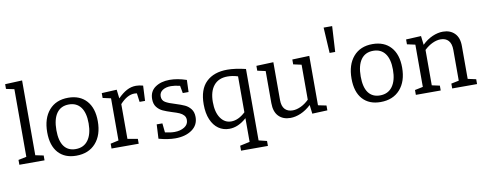

<svg xmlns="http://www.w3.org/2000/svg" viewBox="-77 -1168 4539 1795"><g transform="rotate(-10 2192.5 -271.0)"><path d="M186 -772V-62L263 -46V0H24V-46L101 -62V-704L24 -720V-765Z M817 -274Q817 -143 749.5 -67Q682 9 564 9Q455 9 394 -59Q333 -127 333 -253Q333 -385 399 -461.5Q465 -538 581 -538Q692 -538 754.5 -468.5Q817 -399 817 -274ZM421 -258Q421 -156 459 -104.5Q497 -53 569 -53Q646 -53 687.5 -110Q729 -167 729 -269Q729 -370 689.5 -422.5Q650 -475 577 -475Q501 -475 461 -419Q421 -363 421 -258Z M1292 -528 1285 -384H1233L1222 -467Q1206 -469 1199 -469Q1130 -469 1061 -393V-63L1157 -46V0H899V-46L976 -63V-463L899 -480V-526L1042 -533L1052 -449Q1095 -493 1137 -515.5Q1179 -538 1225 -538Q1256 -538 1292 -528Z M1559 -307Q1613 -290 1645.5 -275Q1678 -260 1701 -230.5Q1724 -201 1724 -154Q1724 -77 1662 -33.5Q1600 10 1504 10Q1435 10 1347 -14L1354 -149H1408L1417 -62Q1467 -50 1507 -50Q1562 -50 1600.5 -74Q1639 -98 1639 -141Q1639 -168 1623 -185.5Q1607 -203 1583 -213.5Q1559 -224 1516 -237Q1462 -254 1430 -269Q1398 -284 1375.5 -313Q1353 -342 1353 -389Q1353 -462 1407.5 -500Q1462 -538 1544 -538Q1620 -538 1704 -509L1700 -395H1645L1632 -466Q1581 -478 1547 -478Q1498 -478 1467 -457.5Q1436 -437 1436 -400Q1436 -362 1466.5 -343.5Q1497 -325 1559 -307Z M2266 164 2343 183V230H2088V183L2181 163V-62Q2102 10 2016 10Q1959 10 1914.5 -21Q1870 -52 1844.5 -112Q1819 -172 1819 -256Q1819 -398 1891.5 -468Q1964 -538 2092 -538Q2165 -538 2266 -514ZM2046 -55Q2114 -55 2181 -118V-459Q2130 -475 2083 -475Q1998 -475 1952.5 -419.5Q1907 -364 1907 -263Q1907 -166 1945.5 -110.5Q1984 -55 2046 -55Z M2870 -63 2948 -47V-1L2804 5L2794 -79Q2747 -35 2696 -13Q2645 9 2597 9Q2527 9 2485.5 -33.5Q2444 -76 2444 -159V-463L2367 -480V-526L2529 -532V-173Q2529 -115 2555.5 -86Q2582 -57 2630 -57Q2666 -57 2706.5 -75.5Q2747 -94 2785 -131V-463L2708 -480V-526L2870 -532Z M3115 -526H3062L3048 -769H3129Z M3706 -274Q3706 -143 3638.5 -67Q3571 9 3453 9Q3344 9 3283 -59Q3222 -127 3222 -253Q3222 -385 3288 -461.5Q3354 -538 3470 -538Q3581 -538 3643.5 -468.5Q3706 -399 3706 -274ZM3310 -258Q3310 -156 3348 -104.5Q3386 -53 3458 -53Q3535 -53 3576.5 -110Q3618 -167 3618 -269Q3618 -370 3578.5 -422.5Q3539 -475 3466 -475Q3390 -475 3350 -419Q3310 -363 3310 -258Z M4291 -63 4369 -46V0H4133V-46L4206 -61V-353Q4206 -412 4179.5 -441.5Q4153 -471 4105 -471Q4069 -471 4028.5 -452.5Q3988 -434 3950 -398V-62L4024 -46V0H3788V-46L3865 -62V-463L3788 -480V-526L3931 -533L3941 -448Q3987 -493 4038.5 -515.5Q4090 -538 4139 -538Q4208 -538 4250 -495.5Q4292 -453 4291 -372Z"/></g></svg>

Font: Bitter Pro
Style: Regular
Weight: 400
Designer: Sol Matas, and Bitter project Authors
Foundry: Sol Matas
Version: Version 1.010